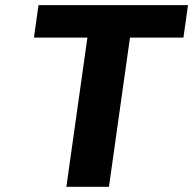

<svg xmlns="http://www.w3.org/2000/svg" viewBox="-20 -720 745 740"><path d="M704.6 -700.2 687 -575.2H481L399.9 0H235.8L316.9 -575.2H110.8L128.4 -700.2Z"/></svg>

Font: Fivo Sans
Style: Italic
Weight: 700
Designer: Alexander Slobzheninov
Foundry: Alexander Slobzheninov
Version: 1.0